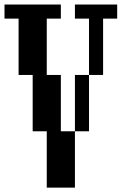

<svg xmlns="http://www.w3.org/2000/svg" viewBox="-20 -817 540 852"><path d="M312.5 -734.4V-796.9H500V-734.4H437.5V-484.4H375V-734.4ZM0 -734.4V-796.9H250V-734.4H187.5V-484.4H250V-234.4H312.5V15.6H187.5V-234.4H125V-484.4H62.5V-734.4ZM375 -484.4V-234.4H312.5V-484.4Z"/></svg>

Font: KH Dot Dougenzaka 16
Style: Regular
Weight: 400
Designer: Original version for X68000 by Keitarou Hiraki (http://hp.vector.co.jp/authors/VA000874/) / TrueType conversion by Homem
Version: Version 1.00.20150527